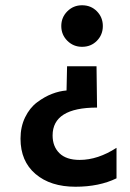

<svg xmlns="http://www.w3.org/2000/svg" viewBox="-20 -538 496 730"><path d="M423 140Q357 172 267 172Q172 172 115 123.5Q58 75 58 -11Q58 -56 75.5 -92Q93 -128 121 -149Q149 -170 177.5 -181Q206 -192 233 -194L235 -286H347L349 -129Q180 -129 180 -23Q180 19 206 44.5Q232 70 283 70Q352 70 423 24ZM292 -360Q259 -360 236 -383Q213 -406 213 -439Q213 -472 236 -495Q259 -518 292 -518Q326 -518 348.5 -495Q371 -472 371 -439Q371 -406 348.5 -383Q326 -360 292 -360Z"/></svg>

Font: Hind Madurai SemiBold
Style: Regular
Weight: 600
Designer: Jyotish Sonowal
Foundry: Indian Type Foundry
Version: Version 1.001;PS 1.0;hotconv 1.0.86;makeotf.lib2.5.63406; tt